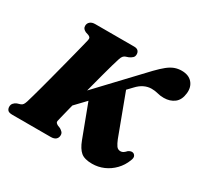

<svg xmlns="http://www.w3.org/2000/svg" viewBox="-153 -911 1167 1120"><g transform="rotate(30 431.0 -351.0)"><path d="M288.5 -100.5Q287 -93 291.5 -88Q296 -83 303.5 -79L322 -71.5Q332 -65.5 339.2 -58Q346.5 -50.5 346.5 -37.5Q346.5 -20.5 335 -10.2Q323.5 0 301 0H42.5Q19 0 11 -9.2Q3 -18.5 3 -32.5Q3 -47 11.8 -56.5Q20.5 -66 31.5 -70.5L54 -77.5Q64 -81.5 69 -88.8Q74 -96 79 -111.5Q84 -127.5 92.5 -158Q101 -188.5 111.8 -228.2Q122.5 -268 134 -312.2Q145.5 -356.5 157 -400.5Q168.5 -444.5 178.5 -483.8Q188.5 -523 196 -553Q203.5 -583 207 -598Q209.5 -609.5 205.8 -615.5Q202 -621.5 193 -625L173 -631.5Q162 -637 156.2 -644Q150.5 -651 150.5 -662Q150.5 -679 162.8 -689.5Q175 -700 196.5 -700H459Q477.5 -700 486 -691Q494.5 -682 494.5 -667.5Q494.5 -653 485.8 -645Q477 -637 463.5 -630.5L443 -623.5Q435.5 -620.5 429.2 -613.5Q423 -606.5 418 -590.5Q412.5 -574.5 403.2 -541.8Q394 -509 382.2 -465.5Q370.5 -422 358 -374.2Q345.5 -326.5 333.5 -280.5Q321.5 -234.5 311.8 -195.5Q302 -156.5 295.8 -131.2Q289.5 -106 288.5 -100.5ZM372.5 -329 536 -479.5 646.5 -184Q656.5 -159.5 666.5 -145.2Q676.5 -131 694.5 -131Q705 -131 713.5 -136.8Q722 -142.5 731.5 -153Q748.5 -164.5 761.5 -161Q771.5 -158.5 777.2 -147.8Q783 -137 774.5 -116.5Q759 -76 730.2 -46.5Q701.5 -17 664.8 -1Q628 15 587 15Q535.5 15 511 -6Q486.5 -27 469 -73ZM286.5 -188.5 263 -249.5 624 -632Q654 -663 677.5 -681.8Q701 -700.5 723.2 -708.8Q745.5 -717 770.5 -717Q817.5 -717 841.8 -689.2Q866 -661.5 861.5 -618.5Q856.5 -571 827.8 -549Q799 -527 757.5 -527Q733.5 -527 713.8 -532.5Q694 -538 670.5 -538Q646 -538 621.8 -526.8Q597.5 -515.5 574.5 -490.5Z"/></g></svg>

Font: Fraunces Wonky
Style: Italic
Weight: 900
Italic angle: -16°
Version: Version 1.000;[b76b70a41]